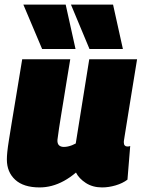

<svg xmlns="http://www.w3.org/2000/svg" viewBox="-20 -809 619 839"><path d="M153 10Q83 10 46.5 -23.5Q10 -57 10 -112Q10 -126 12 -146Q14 -166 19 -197Q24 -228 31.5 -274.5Q39 -321 50.5 -389Q62 -457 77 -550H287Q278 -497 271 -453Q264 -409 258 -372.5Q252 -336 247 -305.5Q242 -275 238 -248.5Q234 -222 231 -198Q230 -182 237.5 -174.5Q245 -167 259 -167Q268 -167 277 -169Q286 -171 295 -174.5Q304 -178 311 -182L370 -550H579Q562 -445 551 -378Q540 -311 534 -272.5Q528 -234 525 -216.5Q522 -199 521.5 -194Q521 -189 521 -188Q521 -178 525 -173.5Q529 -169 535 -169Q537 -169 540.5 -169Q544 -169 549 -171L537 -24Q516 -8 485.5 1Q455 10 426 10Q385 10 355 -9.5Q325 -29 312 -55Q286 -33 259.5 -18.5Q233 -4 206.5 3Q180 10 153 10ZM164 -595 82 -789H267L310 -595ZM371 -595 290 -789H474L517 -595Z"/></svg>

Font: Georama ExtraCondensed Thin Black
Style: Italic
Weight: 900
Italic angle: -9°
Version: Version 1.001